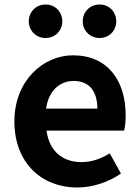

<svg xmlns="http://www.w3.org/2000/svg" viewBox="-20 -820 621 854"><path d="M183 -651C226 -651 257 -684 257 -725C257 -767 226 -800 183 -800C140 -800 108 -767 108 -725C108 -684 140 -651 183 -651ZM423 -651C466 -651 497 -684 497 -725C497 -767 466 -800 423 -800C380 -800 348 -767 348 -725C348 -684 380 -651 423 -651ZM323 14C392 14 463 -10 518 -48L468 -138C428 -113 388 -99 342 -99C259 -99 199 -147 187 -239H532C536 -252 539 -279 539 -307C539 -461 459 -574 305 -574C172 -574 44 -461 44 -280C44 -95 166 14 323 14ZM185 -337C196 -418 248 -460 307 -460C379 -460 413 -412 413 -337Z"/></svg>

Font: DAIFUKU Sans JP
Style: Bold
Weight: 700
Designer: Original font ‘Source Han Sans JP’ : Ryoko NISHIZUKA  (kana, bopomofo & ideographs); Paul D. Hunt (Latin, Greek & Cyrill
Foundry: Daifuku
Version: Version 1.001